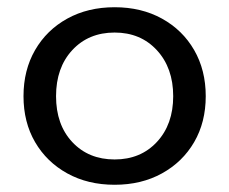

<svg xmlns="http://www.w3.org/2000/svg" viewBox="-20 -500 634 531"><path d="M297 11Q223 11 166 -20.5Q109 -52 77 -107Q45 -162 45 -234Q45 -306 77 -361.5Q109 -417 166 -448.5Q223 -480 297 -480Q371 -480 428 -448.5Q485 -417 517 -361.5Q549 -306 549 -234Q549 -162 517 -107Q485 -52 428 -20.5Q371 11 297 11ZM297 -59Q369 -59 414 -107.5Q459 -156 459 -234Q459 -312 414 -361Q369 -410 297 -410Q225 -410 180 -361.5Q135 -313 135 -234Q135 -155 180 -107Q225 -59 297 -59Z"/></svg>

Font: Noto Sans Thai Looped UI
Style: Regular
Weight: 400
Designer: Cadson Demak Team
Foundry: Cadson Demak Co., Ltd.
Version: Version 1.000